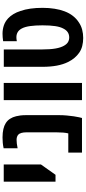

<svg xmlns="http://www.w3.org/2000/svg" viewBox="409 -1090 690 1548"><g transform="rotate(-90 754.0 -316.0)"><path d="M63.5 -213.4V-630.9H202.1V-331.1L118.7 -213.4Z M297.9 0V-110.4H452.6Q457 -128.4 459 -151.4Q460.9 -174.3 460.9 -202.1V-451.7Q460.9 -470.2 456.5 -487.5Q452.1 -504.9 441.4 -514.2Q434.1 -521 423.3 -524.2Q412.6 -527.3 401.4 -527.3Q387.7 -527.3 370.6 -525.4Q353.5 -523.4 332.5 -519V-631.8Q355.5 -636.7 376.5 -638.7Q397.5 -640.6 419.9 -640.6Q458.5 -640.6 487.3 -633.8Q516.1 -627 534.2 -615.2Q555.7 -602.5 570.1 -580.3Q584.5 -558.1 590.8 -530.8Q594.7 -516.1 597.2 -496.1Q599.6 -476.1 599.6 -451.7V-182.6Q599.6 -153.8 596.9 -123.3Q594.2 -92.8 590.3 -66.4Q586.4 -40 582.5 -23.4L576.7 0Z M720.7 0V-630.9H859.4V0Z M1221.7 9.8Q1188.5 9.8 1157.2 2Q1126 -5.9 1101.6 -23.4Q1080.6 -38.1 1061.8 -60.1Q1043 -82 1027.8 -112.8Q1008.3 -152.3 998.8 -203.4Q989.3 -254.4 989.3 -318.4V-630.4H1129.4V-318.8Q1129.4 -255.9 1137 -213.1Q1144.5 -170.4 1159.7 -144.5Q1172.4 -122.1 1189 -112.5Q1205.6 -103 1226.1 -103Q1249.5 -103 1267.1 -114.3Q1284.7 -125.5 1296.4 -147.9Q1311 -173.3 1317.4 -215.6Q1323.7 -257.8 1323.7 -318.4Q1323.7 -374.5 1317.9 -417.2Q1312 -460 1298.3 -485.4Q1286.1 -508.3 1268.1 -518.6Q1250 -528.8 1228.5 -528.8Q1221.2 -528.8 1213.9 -528.1Q1206.5 -527.3 1195.8 -525.4V-635.7Q1210.4 -638.2 1226.8 -639.4Q1243.2 -640.6 1256.3 -640.6Q1290.5 -640.6 1322.3 -630.1Q1354 -619.6 1379.9 -595.7Q1398.4 -578.6 1414.1 -553Q1429.7 -527.3 1439.5 -495.6Q1452.1 -460.4 1458.5 -415.3Q1464.8 -370.1 1464.8 -317.4Q1464.8 -266.1 1457.5 -220.7Q1450.2 -175.3 1437 -141.1Q1422.4 -102.1 1399.7 -73.2Q1377 -44.4 1349.1 -26.4Q1320.8 -6.8 1288.3 1.5Q1255.9 9.8 1221.7 9.8Z"/></g></svg>

Font: Open Sans SemiCondensed
Style: Bold
Weight: 700
Width: 4
Designer: Monotype Design Team
Foundry: Monotype Imaging Inc.
Version: Version 3.003